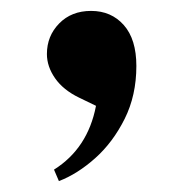

<svg xmlns="http://www.w3.org/2000/svg" viewBox="-20 -173 340 352"><path d="M88 159 79 138Q141 99 156 21L125 6Q96 -8 81 -29.5Q66 -51 66 -74Q66 -107 88.5 -130Q111 -153 147 -153Q184 -153 207 -127Q230 -101 230 -52Q230 2 208.5 45Q187 88 154.5 117Q122 146 88 159Z"/></svg>

Font: DeepMind Serif Text
Style: Regular
Weight: 400
Designer: Frank Grießhammer / Modifications: Colophon Foundry
Foundry: Colophon Foundry
Version: Version 5.003; ttfautohint (v1.8.2)